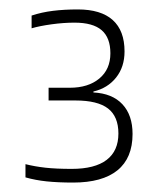

<svg xmlns="http://www.w3.org/2000/svg" viewBox="-20 -653 343 407"><path d="M244 -544Q244 -511 226 -488.5Q208 -466 178 -459V-457Q218 -455 239.5 -432Q261 -409 261 -369Q261 -318 229 -292Q197 -266 135 -266Q103 -266 79 -268.5Q55 -271 34 -277V-305Q54 -300 76.5 -297.5Q99 -295 132 -295Q181 -295 206 -314Q231 -333 231 -370Q231 -406 209 -423Q187 -440 140 -440H83V-467H128Q167 -467 190.5 -486.5Q214 -506 214 -540Q214 -573 195.5 -589Q177 -605 138 -605Q115 -605 89.5 -601.5Q64 -598 47 -593V-620Q68 -627 92 -630Q116 -633 145 -633Q194 -633 219 -610.5Q244 -588 244 -544Z"/></svg>

Font: Blinker ExtraLight
Style: Regular
Weight: 200
Designer: Juergen Huber
Foundry: supertype
Version: Version 1.017;hotconv 1.0.117;makeotfexe 2.5.65602